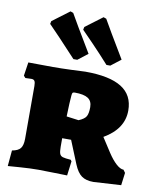

<svg xmlns="http://www.w3.org/2000/svg" viewBox="-88 -853 760 933"><g transform="rotate(10 292.0 -386.5)"><path d="M341 -58 295 -171H251V-129Q251 -105 255 -94.5Q259 -84 270.5 -80.5Q282 -77 310 -75L315 -68L306 3Q289 3 245 1.5Q201 0 164 0Q124 0 76 3.5Q28 7 14 8L21 -70Q51 -75 62.5 -90Q74 -105 74 -137V-397Q74 -415 69.5 -422Q65 -429 54 -429L24 -428L15 -438L25 -505L146 -504Q188 -504 237.5 -506Q287 -508 306 -509Q426 -509 485 -472Q544 -435 544 -359Q544 -268 447 -212L493 -141Q514 -109 534.5 -90.5Q555 -72 571 -72L581 -58L573 4L437 12Q400 12 378.5 -3.5Q357 -19 341 -58ZM359 -343Q359 -373 338.5 -386.5Q318 -400 273 -400Q265 -400 262.5 -397Q260 -394 259 -383Q256 -352 254 -279L314 -271Q343 -283 351 -298Q359 -313 359 -343ZM97 -708 100 -722 184 -785 198 -780Q207 -764 236.5 -713.5Q266 -663 306 -597L257 -559H238Q195 -606 152.5 -650.5Q110 -695 97 -708ZM260 -708 263 -722 347 -785 361 -780Q370 -764 399.5 -713.5Q429 -663 469 -597L420 -559H401Q358 -607 315.5 -651Q273 -695 260 -708Z"/></g></svg>

Font: Alegreya SC Black
Style: Regular
Weight: 900
Designer: Juan Pablo del Peral
Foundry: Huerta Tipografica
Version: Version 2.007; ttfautohint (v1.6)